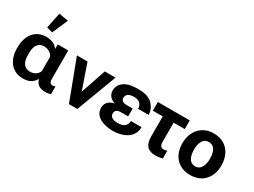

<svg xmlns="http://www.w3.org/2000/svg" viewBox="-54 -1512 2909 2198"><g transform="rotate(30 1400.5 -413.0)"><path d="M265 10C340 10 388 -12 429 -76H431C450 -8 493 13 560 16C596 16 626 10 636 3V-99C626 -94 612 -90 602 -90C588 -90 578 -95 570 -103C561 -113 557 -129 557 -153V-528H419L417 -469H415C382 -521 321 -538 263 -538C109 -538 36 -413 36 -272V-257C36 -114 109 10 265 10ZM294 -615 383 -820 259 -842 216 -636ZM299 -98C210 -98 183 -170 183 -248V-281C183 -358 209 -431 298 -431C345 -431 392 -405 413 -362V-171C396 -125 347 -98 299 -98Z M1039 -529 928 -200H925L811 -529H671L871 0H982L1181 -529Z M1458 15C1583 15 1723 -42 1723 -187H1582C1580 -112 1525 -91 1458 -91C1416 -91 1358 -104 1358 -157C1358 -207 1395 -217 1438 -217H1528V-321H1447C1412 -321 1374 -333 1374 -374C1374 -431 1429 -445 1475 -445C1544 -445 1582 -411 1583 -349H1723C1722 -403 1700 -450 1661 -489C1622 -527 1561 -546 1477 -546C1415 -546 1339 -541 1287 -502C1246 -472 1226 -434 1226 -386C1226 -325 1266 -286 1321 -268C1250 -254 1210 -212 1210 -148C1210 -21 1356 15 1458 15Z M1740 -415H1871V-153C1871 -46 1910 15 2023 15C2039 15 2056 13 2074 10C2093 8 2106 4 2113 0V-101C2099 -96 2085 -92 2070 -92C2024 -92 2015 -126 2015 -165V-415H2162V-530H1740Z M2476 10C2639 10 2734 -104 2734 -262C2734 -421 2643 -539 2477 -539C2314 -539 2219 -419 2219 -262C2219 -104 2313 10 2476 10ZM2477 -105C2389 -105 2371 -197 2371 -267C2371 -337 2391 -425 2477 -425C2563 -425 2582 -336 2582 -267C2582 -199 2562 -105 2477 -105Z"/></g></svg>

Font: Cheyenne Sans
Style: Bold
Weight: 700
Designer: The Public Sans project authors (U.S. Web Design System), Libre Franklin designed by Pablo Impallari and Rodrigo Fuenzal
Foundry: The Cheyenne Sans Project Authors
Version: Version 2.007